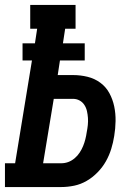

<svg xmlns="http://www.w3.org/2000/svg" viewBox="-38 -755 558 775"><path d="M-18 0V-96H23L91 -511H53V-580H103L112 -639H84V-735H267V-639H225L216 -580H304V-511H204L195 -452H257Q287 -452 315.5 -445Q344 -438 367 -421Q390 -404 403.5 -379Q417 -354 423 -325.5Q429 -297 428.5 -266.5Q428 -236 423 -206Q419 -180 411 -154Q403 -128 389.5 -104Q376 -80 356 -59.5Q336 -39 312 -25Q288 -11 261.5 -5.5Q235 0 209 0ZM136 -96H209Q224 -96 237.5 -101Q251 -106 263 -116Q275 -126 283.5 -139Q292 -152 297.5 -165.5Q303 -179 306.5 -193Q310 -207 312 -221Q315 -236 316.5 -250.5Q318 -265 317 -279Q316 -293 313 -306.5Q310 -320 302.5 -331.5Q295 -343 283 -349.5Q271 -356 257 -356H179Z"/></svg>

Font: Iosevka Curly Slab
Style: Bold Italic
Weight: 700
Italic angle: -9°
Monospace: yes
Designer: Belleve Invis
Foundry: Belleve Invis
Version: Version 22.1.2; ttfautohint (v1.8.4)